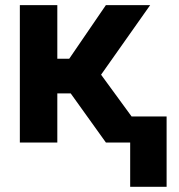

<svg xmlns="http://www.w3.org/2000/svg" viewBox="-20 -550 689 741"><path d="M56.6 -530.3H201.2V-323.2H247.1L388.7 -530.3H559.6L370.1 -261.7L487.8 -100.6H623V170.9H482.4V0H388.7L252.9 -189.5H201.2V0H56.6Z"/></svg>

Font: Pretendard
Style: Bold
Weight: 700
Designer: Base glyphs from Inter by Rasmus Andersson; Hangeul glyphs from Noto Sans CJK(Source Han Sans) by Jang Soo-young and Kan
Foundry: Kil Hyung-jin
Version: Version 1.309